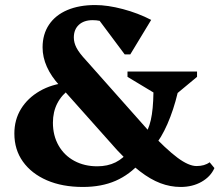

<svg xmlns="http://www.w3.org/2000/svg" viewBox="-20 -726 873 762"><path d="M697 16Q656 16 616.5 1Q577 -14 535.5 -46Q494 -78 445 -130L216 -387Q183 -423 166 -461Q149 -499 149 -538Q149 -590 174.5 -628Q200 -666 247 -686Q294 -706 358 -706Q407 -706 467.5 -690Q528 -674 580 -647L497 -510H475L354 -672H480L486 -561Q474 -586 452.5 -604.5Q431 -623 404 -634.5Q377 -646 348 -646Q313 -646 293 -627.5Q273 -609 273 -577Q273 -557 283.5 -536.5Q294 -516 322 -486L568 -209Q640 -133 684.5 -100Q729 -67 760 -67Q792 -67 812 -82L831 -59Q816 -25 780 -4.5Q744 16 697 16ZM309 16Q227 16 166 -10.5Q105 -37 71 -84.5Q37 -132 37 -196Q37 -251 63.5 -294Q90 -337 137.5 -364.5Q185 -392 247 -398L261 -376Q225 -350 207.5 -316Q190 -282 190 -239Q190 -188 212.5 -148.5Q235 -109 275 -87.5Q315 -66 366 -66Q448 -66 493 -129L539 -83Q495 -33 439 -8.5Q383 16 309 16ZM591 -144 549 -182Q569 -208 578.5 -249.5Q588 -291 589 -359L486 -421V-442H762V-421L685 -357Q669 -290 644.5 -234Q620 -178 591 -144Z"/></svg>

Font: Platypi Light SemiBold
Style: Regular
Weight: 600
Version: Version 1.200